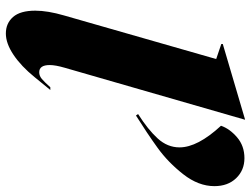

<svg xmlns="http://www.w3.org/2000/svg" viewBox="-118 -708 836 639"><g transform="rotate(90 299.5 -388.0)"><path d="M176 -690 126 -707V-712L377 -786H378L205 -186Q196 -155 196 -136Q196 -101 220 -101Q232 -101 242.5 -110Q253 -119 270 -138H279Q273 -131 236.5 -86Q200 -41 162 -15.5Q124 10 91 10Q57 10 36 -14Q15 -38 15 -88Q15 -129 31 -184ZM470 -568Q470 -628 398 -706Q408 -735 436.5 -759.5Q465 -784 506 -784Q546 -784 572.5 -756.5Q599 -729 599 -684Q599 -631 559.5 -580.5Q520 -530 471.5 -495Q423 -460 364 -423L359 -430Q411 -463 440.5 -495.5Q470 -528 470 -568Z"/></g></svg>

Font: Nyght Serif Dark Italic
Style: Regular
Weight: 800
Italic angle: -16°
Designer: Maksym Kobuzan
Version: Version 0.400